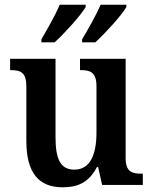

<svg xmlns="http://www.w3.org/2000/svg" viewBox="-20 -786 650 816"><path d="M329 -619V-606H385C427 -644 497 -721 517 -756V-766H408C388 -721 356 -664 329 -619ZM156 -619V-606H212C254 -644 324 -721 344 -756V-766H234C215 -721 182 -664 156 -619ZM246 10C306 10 356 -7 392 -76H397L414 0H587V-48H581C544 -48 514 -54 514 -113V-536H320V-488H323C361 -488 390 -481 390 -420V-222C390 -127 362 -65 296 -65C234 -65 216 -115 216 -204V-536H23V-488H26C69 -488 92 -477 92 -419V-187C92 -51 145 10 246 10Z"/></svg>

Font: Noto Serif Armenian SemiCondensed SemiBold
Style: Regular
Weight: 600
Width: 4
Designer: Monotype Design Team
Foundry: Monotype Imaging Inc.
Version: Version 2.008